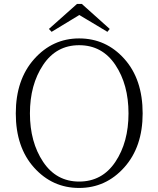

<svg xmlns="http://www.w3.org/2000/svg" viewBox="-20 -933 799 968"><path d="M379.9 -857.4 240.2 -772.5 226.6 -787.1 368.2 -913.1H392.6L533.2 -787.1L521.5 -772.5ZM378.9 -17.6Q495.1 -17.6 561.5 -116.7Q627.9 -215.8 627.9 -361.3Q627.9 -506.8 561.5 -606Q495.1 -705.1 378.9 -705.1Q263.7 -705.1 197.3 -605.5Q130.9 -505.9 130.9 -361.3Q130.9 -216.8 197.3 -117.2Q263.7 -17.6 378.9 -17.6ZM378.9 -739.3Q514.6 -739.3 606.9 -636.2Q699.2 -533.2 699.2 -361.3Q699.2 -192.4 606.4 -88.9Q513.7 14.6 378.9 14.6Q244.1 14.6 151.9 -87.9Q59.6 -190.4 59.6 -361.3Q59.6 -531.2 152.3 -635.3Q245.1 -739.3 378.9 -739.3Z"/></svg>

Font: GenYoMin TW TTF ExtraLight
Style: Regular
Weight: 250
Version: Version 1.300